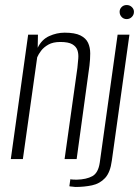

<svg xmlns="http://www.w3.org/2000/svg" viewBox="-20 -633 553 764"><path d="M23 0 92 -495H131L130 -443Q146 -476 176 -489.5Q206 -503 237 -503Q278 -503 300 -492Q322 -481 330.5 -462.5Q339 -444 339 -420.5Q339 -397 336 -372L285 0H237L288 -363Q290 -382 291.5 -400.5Q293 -419 288 -433.5Q283 -448 267.5 -457Q252 -466 220 -466Q191 -466 172.5 -455.5Q154 -445 143.5 -431Q133 -417 128 -405L71 0ZM280 111Q275 110 266.5 109.5Q258 109 256 108L260 80Q262 81 270 81.5Q278 82 285 82Q324 81 347.5 68Q371 55 377 14L448 -495H495L425 6Q419 53 398 75.5Q377 98 346 104.5Q315 111 280 111ZM484 -557Q472 -557 464 -565.5Q456 -574 456 -586Q456 -597 464 -605Q472 -613 484 -613Q496 -613 504.5 -605Q513 -597 513 -586Q513 -574 504.5 -565.5Q496 -557 484 -557Z"/></svg>

Font: Alumni Sans Light
Style: Italic
Weight: 300
Italic angle: -8°
Version: Version 1.016